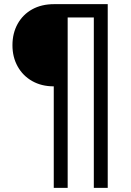

<svg xmlns="http://www.w3.org/2000/svg" viewBox="-20 -725 630 925"><path d="M239 180V-309Q180 -309 135 -334.5Q90 -360 65 -405Q40 -450 40 -507Q40 -565 65 -610Q90 -655 135 -680Q180 -705 241 -705H499V180H432V-641H306V180Z"/></svg>

Font: Nunito Sans 11pt
Style: Regular
Weight: 400
Version: Version 3.101;gftools[0.9.27]